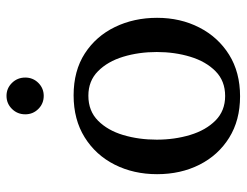

<svg xmlns="http://www.w3.org/2000/svg" viewBox="-103 -635 750 584"><g transform="rotate(-90 272.0 -343.0)"><path d="M509.8 -240.2Q509.8 -169.4 480.5 -112.1Q451.2 -54.7 397.7 -21.2Q344.2 12.2 271 12.2Q198.2 12.2 145 -21Q91.8 -54.2 63 -111.3Q34.2 -168.5 34.2 -240.2Q34.2 -311.5 63.2 -369.1Q92.3 -426.8 146.2 -460.4Q200.2 -494.1 273.9 -494.1Q348.6 -494.1 401.4 -460Q454.1 -425.8 481.9 -368.2Q509.8 -310.5 509.8 -240.2ZM405.8 -241.2Q405.8 -295.9 391.4 -343.3Q377 -390.6 347.4 -419.9Q317.9 -449.2 272.9 -449.2Q226.6 -449.2 197 -419.9Q167.5 -390.6 153.3 -343.3Q139.2 -295.9 139.2 -241.2Q139.2 -187 153.6 -139.4Q168 -91.8 197.5 -62.5Q227.1 -33.2 272 -33.2Q317.9 -33.2 347.4 -62.5Q377 -91.8 391.4 -139.2Q405.8 -186.5 405.8 -241.2ZM328.1 -641.1Q328.1 -617.7 311.8 -601.3Q295.4 -585 272.5 -585Q249 -585 232.7 -601.3Q216.3 -617.7 216.3 -641.1Q216.3 -665 232.7 -681.6Q249 -698.2 272.5 -698.2Q295.4 -698.2 311.8 -681.6Q328.1 -665 328.1 -641.1Z"/></g></svg>

Font: Charis
Style: Regular
Weight: 400
Designer: Walt Agee, Miriam Martin, Annie Olsen, Victor Gaultney, Lorna Priest, Alan Ward, Bob Hallissy, Martin Hosken, Sharon Cor
Foundry: SIL Global
Version: Version 7.000